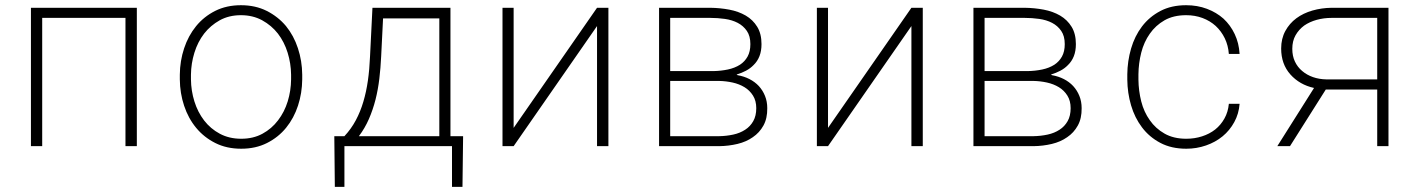

<svg xmlns="http://www.w3.org/2000/svg" viewBox="-20 -558 5441 733"><path d="M502.4 0V-528.3H98.1V0H141.1V-489.7H459V0Z M666.5 -272.9V-254.9Q667 -202.1 682.9 -154.3Q698.7 -106.4 729 -69.8Q758.8 -33.7 802 -12Q845.2 9.8 900.9 9.8Q956.1 9.8 999.3 -12Q1042.5 -33.7 1072.3 -70.3Q1102.1 -106.9 1117.7 -154.8Q1133.3 -202.6 1133.8 -254.9V-272.9Q1133.3 -325.7 1117.4 -373.8Q1101.6 -421.9 1071.8 -458.5Q1041.5 -494.6 998.3 -516.4Q955.1 -538.1 899.9 -538.1Q844.7 -538.1 801.5 -516.4Q758.3 -494.6 728.5 -458Q698.7 -421.4 682.9 -373.5Q667 -325.7 666.5 -272.9ZM709 -254.9V-272.9Q709.5 -315.9 722.2 -356.9Q734.9 -397.9 759.3 -429.7Q783.7 -460.9 818.8 -480.5Q854 -500 899.9 -500Q945.3 -500 981 -480.5Q1016.6 -460.9 1041 -429.7Q1065.4 -397.9 1078.1 -356.9Q1090.8 -315.9 1091.3 -272.9V-254.9Q1090.8 -211.4 1078.4 -170.9Q1065.9 -130.4 1041.5 -98.6Q1017.1 -66.4 981.9 -47.4Q946.8 -28.3 900.9 -28.3Q855 -28.3 819.3 -47.4Q783.7 -66.4 759.3 -98.1Q734.9 -129.9 722.2 -170.7Q709.5 -211.4 709 -254.9Z M1294.9 -38.1H1256.3L1258.3 155.3H1294.9V0H1705.6V155.3H1745.6L1748 -38.1H1699.7V-528.3H1401.9L1392.6 -341.3Q1390.6 -293 1384.5 -250.2Q1378.4 -207.5 1367.2 -169.9Q1356 -131.8 1338.4 -98.9Q1320.8 -65.9 1294.9 -38.1ZM1435.1 -341.3 1442.4 -487.8H1657.2V-38.1H1350.1Q1373 -68.4 1388.4 -103.8Q1403.8 -139.2 1413.6 -177.7Q1423.3 -216.3 1428.2 -257.6Q1433.1 -298.8 1435.1 -341.3Z M2259.3 -528.3 1940.9 -69.8V-528.3H1898.4V0H1940.9L2259.3 -458.5V0H2302.7V-528.3Z M2496.1 0H2725.6Q2761.7 -0.5 2795.4 -8.5Q2829.1 -16.6 2854 -34.2Q2879.4 -51.3 2894.5 -78.6Q2909.7 -106 2909.2 -145Q2909.2 -170.4 2900.6 -191.7Q2892.1 -212.9 2877 -229.5Q2861.8 -245.6 2841.3 -256.1Q2820.8 -266.6 2795.9 -271L2792 -273.4Q2811.5 -279.3 2828.1 -288.1Q2844.7 -296.9 2856.9 -309.6Q2871.6 -323.7 2879.4 -343.5Q2887.2 -363.3 2887.2 -389.6Q2887.2 -429.2 2870.8 -455.8Q2854.5 -482.4 2827.1 -498.5Q2799.3 -514.6 2764.2 -521.2Q2729 -527.8 2691.9 -528.3H2496.1ZM2538.6 -249H2725.6Q2751.5 -248.5 2776.9 -242.9Q2802.2 -237.3 2822.3 -225.1Q2842.3 -212.9 2854.7 -193.1Q2867.2 -173.3 2867.2 -145Q2867.2 -115.7 2855.7 -95.5Q2844.2 -75.2 2825.2 -63Q2805.2 -49.8 2779.3 -44.2Q2753.4 -38.6 2725.6 -38.1H2538.6ZM2538.6 -286.6V-489.7H2691.9Q2719.7 -489.7 2747.3 -485.8Q2774.9 -481.9 2796.4 -470.7Q2817.9 -459.5 2831.3 -439.9Q2844.7 -420.4 2844.7 -389.6Q2844.7 -361.3 2834 -342Q2823.2 -322.8 2805.2 -311Q2785.2 -298.3 2758.8 -292.7Q2732.4 -287.1 2703.1 -286.6Z M3459.5 -528.3 3141.1 -69.8V-528.3H3098.6V0H3141.1L3459.5 -458.5V0H3502.9V-528.3Z M3696.3 0H3925.8Q3961.9 -0.5 3995.6 -8.5Q4029.3 -16.6 4054.2 -34.2Q4079.6 -51.3 4094.7 -78.6Q4109.9 -106 4109.4 -145Q4109.4 -170.4 4100.8 -191.7Q4092.3 -212.9 4077.1 -229.5Q4062 -245.6 4041.5 -256.1Q4021 -266.6 3996.1 -271L3992.2 -273.4Q4011.7 -279.3 4028.3 -288.1Q4044.9 -296.9 4057.1 -309.6Q4071.8 -323.7 4079.6 -343.5Q4087.4 -363.3 4087.4 -389.6Q4087.4 -429.2 4071 -455.8Q4054.7 -482.4 4027.3 -498.5Q3999.5 -514.6 3964.4 -521.2Q3929.2 -527.8 3892.1 -528.3H3696.3ZM3738.8 -249H3925.8Q3951.7 -248.5 3977.1 -242.9Q4002.4 -237.3 4022.5 -225.1Q4042.5 -212.9 4054.9 -193.1Q4067.4 -173.3 4067.4 -145Q4067.4 -115.7 4055.9 -95.5Q4044.4 -75.2 4025.4 -63Q4005.4 -49.8 3979.5 -44.2Q3953.6 -38.6 3925.8 -38.1H3738.8ZM3738.8 -286.6V-489.7H3892.1Q3919.9 -489.7 3947.5 -485.8Q3975.1 -481.9 3996.6 -470.7Q4018.1 -459.5 4031.5 -439.9Q4044.9 -420.4 4044.9 -389.6Q4044.9 -361.3 4034.2 -342Q4023.4 -322.8 4005.4 -311Q3985.4 -298.3 3959 -292.7Q3932.6 -287.1 3903.3 -286.6Z M4508.8 -28.3Q4460.4 -28.3 4426 -47.9Q4391.6 -67.4 4369.6 -99.1Q4347.2 -130.4 4336.9 -170.9Q4326.7 -211.4 4326.2 -253.9V-274.4Q4326.7 -316.4 4336.9 -356.9Q4347.2 -397.5 4369.6 -429.2Q4391.6 -460.9 4425.8 -480.5Q4460 -500 4508.3 -500Q4542 -500 4570.8 -489.3Q4599.6 -478.5 4621.1 -459Q4642.6 -439 4655.8 -411.9Q4668.9 -384.8 4671.4 -352.1H4712.4Q4710 -393.6 4693.8 -427.7Q4677.7 -461.9 4650.9 -486.8Q4624 -510.7 4587.6 -524.4Q4551.3 -538.1 4508.3 -538.1Q4451.7 -538.1 4409.7 -515.9Q4367.7 -493.7 4339.8 -457Q4312 -420.4 4298.1 -372.6Q4284.2 -324.7 4283.7 -274.4V-253.9Q4284.2 -203.1 4298.1 -155.8Q4312 -108.4 4339.8 -71.8Q4367.7 -34.7 4409.9 -12.5Q4452.1 9.8 4508.8 9.8Q4548.3 9.8 4584.2 -2.7Q4620.1 -15.1 4647.5 -37.6Q4674.8 -60.1 4692.1 -91.8Q4709.5 -123.5 4712.4 -161.6H4671.4Q4668.5 -130.4 4654.5 -105.5Q4640.6 -80.6 4619.1 -63.5Q4597.2 -46.4 4568.8 -37.4Q4540.5 -28.3 4508.8 -28.3Z M5280.8 -528.3H5063.5Q5025.4 -527.8 4990.5 -517.8Q4955.6 -507.8 4929.2 -488.3Q4902.8 -468.8 4887 -439.7Q4871.1 -410.6 4871.1 -372.6Q4871.1 -313.5 4906.2 -273.9Q4941.4 -234.4 4996.6 -222.2L4856.4 0H4904.8L5041.5 -216.3H5237.8V0H5280.8ZM4913.6 -371.6Q4913.6 -401.4 4926 -423.3Q4938.5 -445.3 4959 -460.4Q4979.5 -474.6 5006.6 -482.2Q5033.7 -489.7 5063.5 -489.7H5237.8V-254.9H5043.9Q5016.1 -255.4 4992.4 -263.7Q4968.8 -272 4951.2 -287.1Q4933.6 -301.8 4923.6 -323Q4913.6 -344.2 4913.6 -371.6Z"/></svg>

Font: Roboto Mono ExtraLight
Style: Regular
Weight: 250
Monospace: yes
Designer: Google
Version: Version 3.000